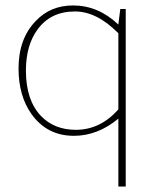

<svg xmlns="http://www.w3.org/2000/svg" viewBox="-20 -486 558 704"><path d="M441 -453V198H414V-51Q338 12 251 12Q153 12 96 -67Q48 -134 48 -235Q48 -344 111 -409Q165 -466 248 -466Q340 -466 414 -396L421 -453ZM414 -85V-364Q335 -444 255 -444Q165 -444 117 -377Q75 -319 75 -227Q75 -119 130 -61Q179 -10 258 -10Q348 -10 414 -85Z"/></svg>

Font: Tajawal ExtraLight
Style: Regular
Weight: 275
Designer: Boutros Fonts
Foundry: Created by Boutros International 2017
Version: Version 1.700